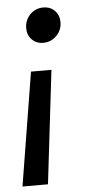

<svg xmlns="http://www.w3.org/2000/svg" viewBox="-52 -526 338 758"><g transform="rotate(-5 117.5 -146.5)"><path d="M75 -419Q75 -451 96.5 -473Q118 -495 149 -495Q177 -495 194.5 -477Q212 -459 212 -432Q212 -400 190 -378Q168 -356 137 -356Q110 -356 92.5 -374Q75 -392 75 -419ZM107 202H6L79 -247H160Z"/></g></svg>

Font: Fira Sans
Style: Italic
Weight: 400
Italic angle: -8°
Designer: bBox Type GmbH & Carrois Corporate GbR & Edenspiekermann AG
Foundry: bBox Type GmbH & Carrois Corporate GbR & Edenspiekermann AG
Version: Version 4.301